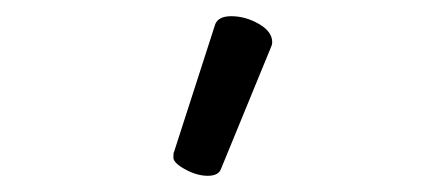

<svg xmlns="http://www.w3.org/2000/svg" viewBox="-20 -784 540 237"><path d="M245 -752Q248 -764 265.5 -764Q283 -764 299.5 -754.5Q316 -745 316 -732Q316 -729 315 -727L253 -576Q250 -567 236.5 -567Q223 -567 208.5 -575Q194 -583 194 -589.5Q194 -596 195 -597Z"/></svg>

Font: Moon Stars Kai HW
Style: Regular
Weight: 400
Designer: GuiWonder
Version: Version 1.101